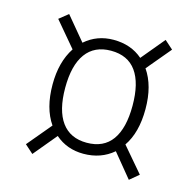

<svg xmlns="http://www.w3.org/2000/svg" viewBox="-77 -649 614 617"><g transform="rotate(15 230.0 -340.5)"><path d="M403 -108 339 -186Q298 -151 240 -151Q185 -151 146 -185L82 -108L54 -133L121 -213Q87 -262 87 -341Q87 -416 120 -466L50 -549L80 -573L145 -495Q185 -530 240 -530Q298 -530 337 -496L401 -573L429 -548L362 -468Q396 -419 396 -341Q396 -263 363 -215L433 -133ZM353 -341Q353 -416 325 -455Q297 -494 241 -494Q186 -494 157.5 -455Q129 -416 129 -341Q129 -266 157.5 -227Q186 -188 241 -188Q297 -188 325 -227Q353 -266 353 -341Z"/></g></svg>

Font: Fira Sans Extra Condensed ExtraLight
Style: Italic
Weight: 275
Width: 3
Italic angle: -8°
Designer: Carrois Corporate & Edenspiekermann AG
Foundry: Carrois Corporate GbR & Edenspiekermann AG
Version: Version 4.203